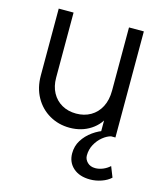

<svg xmlns="http://www.w3.org/2000/svg" viewBox="-114 -622 801 937"><g transform="rotate(15 286.5 -153.0)"><path d="M66 -198V-536H141V-207Q141 -164 158.5 -131.5Q176 -99 207.5 -81Q239 -63 280 -63Q321 -63 353 -81.5Q385 -100 403 -134.5Q421 -169 421 -217V-536H496V0H421V-104L438 -100Q419 -48 373 -18Q327 12 267 12Q211 12 165 -14.5Q119 -41 92.5 -88.5Q66 -136 66 -198ZM312 129Q312 92 330.5 62.5Q349 33 379 11.5Q409 -10 443 -20H474V0Q454 5 433 22Q412 39 398 64.5Q384 90 384 121Q384 140 399 155Q414 170 439 170Q458 170 477.5 162Q497 154 512 140L533 193Q515 210 486.5 220Q458 230 429 230Q375 230 343.5 202Q312 174 312 129Z"/></g></svg>

Font: Kosmopol Plus Jakarta Sans
Style: Regular
Weight: 400
Designer: Gumpita Rahayu
Foundry: Tokotype
Version: Version 2.006